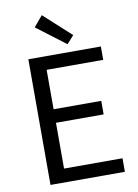

<svg xmlns="http://www.w3.org/2000/svg" viewBox="-103 -1036 794 1103"><g transform="rotate(-10 294.0 -484.5)"><path d="M100 0H534V-79H193V-346H471V-425H193V-655H523V-733H100ZM337 -779 378 -825 220 -969 168 -907Z"/></g></svg>

Font: Noto Sans Mono CJK JP Regular
Style: Regular
Weight: 400
Designer: Ryoko NISHIZUKA (kana & ideographs); Paul D. Hunt (Latin, Greek & Cyrillic); Wenlong ZHANG (bopomofo); Sandoll Communica
Foundry: Adobe Systems Incorporated
Version: Version 1.004;PS 1.004;hotconv 1.0.82;makeotf.lib2.5.63406